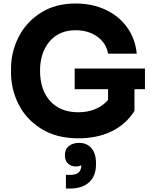

<svg xmlns="http://www.w3.org/2000/svg" viewBox="-20 -772 873 1098"><path d="M43 -357V-379Q43 -474 86 -559.5Q129 -645 212.5 -698.5Q296 -752 412 -752Q509 -752 585.5 -715.5Q662 -679 708 -614Q754 -549 762 -465H598Q588 -525 537 -562Q486 -599 412 -599Q318 -599 263.5 -535Q209 -471 209 -367Q209 -258 267 -194Q325 -130 428 -130Q483 -130 527 -149Q571 -168 598 -201V-262H407V-380H809V-262H749V-138Q702 -62 619.5 -21.5Q537 19 428 19Q303 19 216 -35.5Q129 -90 86 -176Q43 -262 43 -357ZM357 228H384Q445 228 445 173Q431 180 414 180Q386 180 368.5 163Q351 146 351 116Q351 81 374 63Q397 45 432 45Q477 45 503 75.5Q529 106 529 161V167Q529 235 489.5 270.5Q450 306 382 306H357Z"/></svg>

Font: Sora-SIA
Style: Bold
Weight: 700
Designer: Jonathan Barnbrook, Julián Moncada
Foundry: Barnbrook Fonts
Version: Version 2.000